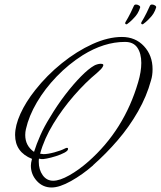

<svg xmlns="http://www.w3.org/2000/svg" viewBox="-20 -759 713 852"><path d="M209 73Q170 73 143.5 44Q117 15 117 -24Q117 -36 122 -54Q47 -84 47 -160Q47 -202 70.5 -254Q94 -306 136 -359Q188 -425 254.5 -478.5Q321 -532 390.5 -563.5Q460 -595 521 -595Q581 -595 619 -554Q657 -513 657 -452Q657 -424 650 -402Q631 -332 592.5 -264.5Q554 -197 502.5 -137Q451 -77 393 -26H394Q346 16 295 44.5Q244 73 209 73ZM216 43Q245 43 287.5 19Q330 -5 372 -42Q531 -182 593 -394Q607 -441 607 -480Q607 -522 589.5 -547.5Q572 -573 535 -573H534Q442 -573 347 -514Q284 -474 231.5 -419.5Q179 -365 143.5 -304.5Q108 -244 95 -186Q92 -173 92 -160Q92 -112 131 -85Q142 -120 159 -158.5Q176 -197 201 -237Q233 -291 269 -338Q305 -385 339 -419.5Q373 -454 398 -468Q403 -471 411.5 -473.5Q420 -476 427 -476Q444 -476 436 -463Q432 -454 410 -435Q360 -394 308.5 -335Q257 -276 216.5 -209.5Q176 -143 158 -77L173 -75Q192 -75 221.5 -83Q251 -91 268 -100Q274 -103 277 -103Q282 -103 282 -98Q282 -90 266 -81.5Q250 -73 228 -66Q206 -59 187.5 -55.5Q169 -52 164 -53L153 -55Q152 -52 152 -41Q152 -6 169.5 18.5Q187 43 216 43ZM544 -652Q543 -652 542.5 -651.5Q542 -651 541 -651Q538 -651 536 -654Q534 -657 538 -663Q548 -679 559.5 -702Q571 -725 575 -735Q578 -739 583 -739Q590 -739 596.5 -735Q603 -731 602 -726Q597 -710 590 -699Q583 -688 575 -680Q563 -667 555.5 -661Q548 -655 544 -652ZM615 -652Q614 -652 613.5 -651.5Q613 -651 612 -651Q609 -651 607 -654Q605 -657 609 -663Q619 -679 630.5 -702Q642 -725 646 -735Q649 -739 654 -739Q661 -739 667.5 -735Q674 -731 673 -726Q668 -710 661 -699Q654 -688 646 -680Q634 -667 626.5 -661Q619 -655 615 -652Z"/></svg>

Font: Allison
Style: Regular
Weight: 400
Designer: Robert E. Leuschke
Foundry: Robert E. Leuschke
Version: Version 1.010; ttfautohint (v1.8.3)